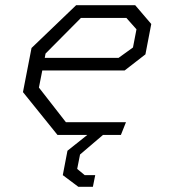

<svg xmlns="http://www.w3.org/2000/svg" viewBox="-20 -520 660 740"><path d="M201.5 0H316.5L240 61L222 155L282 200H338L347 155H306.5L277.5 131L288.5 75.5L377 0H446L465.5 -49H234L130 -182.5L143 -248.5H460.5L540.5 -310.5L563 -427.5L501 -500H273.5L101.5 -335L68.5 -165ZM152.5 -297 155.5 -313.5 292 -451H467L506 -407L492.5 -337L437 -297Z"/></svg>

Font: Monaspace Krypton ExtraLight
Style: Italic
Weight: 200
Italic angle: -11°
Designer: Riley Cran & the Lettermatic Team
Foundry: Lettermatic
Version: Version 1.101 (Monaspace Krypton)